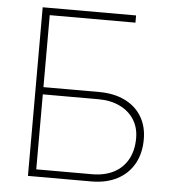

<svg xmlns="http://www.w3.org/2000/svg" viewBox="-51 -755 729 802"><g transform="rotate(5 313.0 -353.5)"><path d="M95.7 -707H487.3V-676.8H127.9V-375H361.3Q423.3 -375 469.2 -352.8Q515.1 -330.6 539.8 -289.8Q564.5 -249 564.5 -194.3Q564.5 -135.3 540 -91.6Q515.6 -47.9 469.7 -23.9Q423.8 0 361.3 0H95.7ZM532.2 -196.3Q532.2 -240.2 511.2 -273.7Q490.2 -307.1 451.4 -325.9Q412.6 -344.7 361.3 -344.7H127.9V-30.3H361.3Q415 -30.3 453.4 -50.5Q491.7 -70.8 512 -108.2Q532.2 -145.5 532.2 -196.3Z"/></g></svg>

Font: Pretendard Std Thin
Style: Regular
Weight: 100
Designer: Base glyphs from Inter by Rasmus Andersson; Hangeul glyphs from Noto Sans CJK(Source Han Sans) by Jang Soo-young and Kan
Foundry: Kil Hyung-jin
Version: Version 1.309